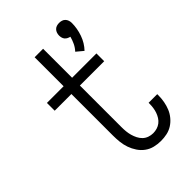

<svg xmlns="http://www.w3.org/2000/svg" viewBox="-230 -861 960 960"><g transform="rotate(-45 250.0 -381.0)"><path d="M369 -581 333 -611Q347 -626 355.5 -644Q364 -662 369 -681Q361 -683 354 -686.5Q347 -690 342 -696Q337 -702 335 -710Q333 -718 333 -725Q333 -734 336 -743Q339 -752 345.5 -758.5Q352 -765 360.5 -767.5Q369 -770 378 -770Q387 -770 395.5 -767.5Q404 -765 410.5 -758.5Q417 -752 420 -743Q423 -734 423 -725Q423 -686 409.5 -647.5Q396 -609 369 -581ZM321 8Q298 8 275.5 2.5Q253 -3 234.5 -16.5Q216 -30 203 -49.5Q190 -69 182.5 -90.5Q175 -112 172.5 -135Q170 -158 170 -181V-475H52V-530H170V-735H230V-530H402V-475H230V-181Q230 -165 231.5 -150Q233 -135 237 -120.5Q241 -106 248 -92Q255 -78 266 -67.5Q277 -57 291.5 -52Q306 -47 321 -47Q335 -47 348.5 -51Q362 -55 373 -63.5Q384 -72 391.5 -84Q399 -96 403.5 -109Q408 -122 410 -136Q412 -150 412 -164Q412 -166 412 -167.5Q412 -169 412 -171H473Q473 -168 473 -165.5Q473 -163 473 -161Q473 -140 469 -118.5Q465 -97 457 -77.5Q449 -58 435 -41Q421 -24 403 -12.5Q385 -1 364 3.5Q343 8 321 8Z"/></g></svg>

Font: Iosevka Slab Light
Style: Regular
Weight: 300
Monospace: yes
Designer: Belleve Invis
Foundry: Belleve Invis
Version: Version 11.1.0; ttfautohint (v1.8.3)